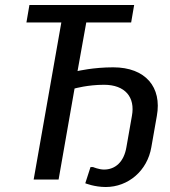

<svg xmlns="http://www.w3.org/2000/svg" viewBox="-20 -720 680 770"><path d="M609 -255C630 -370 564 -450 434 -450C354 -450 291 -435 291 -435L326 -630H506L518 -700H98L86 -630H226L115 0H215L279 -365C279 -365 332 -380 397 -380C482 -380 523 -330 509 -255L487 -130C477 -70 442 -40 397 -40C377 -40 353 -50 353 -50H343L322 15C322 15 359 30 404 30C494 30 571 -35 587 -130Z"/></svg>

Font: Scada
Style: Italic
Weight: 400
Designer: Jovanny Lemonad
Foundry: Jovanny Lemonad
Version: Version 3.005